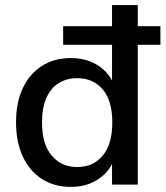

<svg xmlns="http://www.w3.org/2000/svg" viewBox="-20 -725 650 754"><path d="M258 9Q194 9 145.5 -21.5Q97 -52 70 -109.5Q43 -167 43 -244Q43 -323 69.5 -379Q96 -435 144.5 -466Q193 -497 258 -497Q322 -497 368.5 -465.5Q415 -434 431 -381H420V-549H228V-622H420V-705H521V-622H610V-549H521V0H420V-110H431Q416 -56 369 -23.5Q322 9 258 9ZM283 -69Q346 -69 383.5 -114Q421 -159 421 -244Q421 -330 383.5 -374Q346 -418 283 -418Q242 -418 210.5 -398.5Q179 -379 162 -340Q145 -301 145 -244Q145 -159 183 -114Q221 -69 283 -69Z"/></svg>

Font: Nunito Sans 12pt ExtraLight SemiBold
Style: Regular
Weight: 600
Version: Version 3.101;gftools[0.9.27]